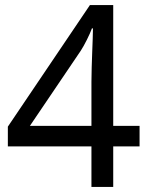

<svg xmlns="http://www.w3.org/2000/svg" viewBox="-20 -738 591 758"><path d="M341 -160H11V-238L335 -718H427V-241H531V-160H427V0H341ZM341 -241V-415Q341 -442 342 -472Q343 -502 344 -531Q345 -560 346 -585Q347 -610 347 -626H343Q336 -607 323 -581Q310 -555 299 -538L98 -241Z"/></svg>

Font: ltelugu85
Style: Book
Weight: 400
Designer: Jelle Bosma - Monotype Design Team
Foundry: Monotype Imaging Inc.
Version: Version 2.003